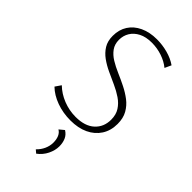

<svg xmlns="http://www.w3.org/2000/svg" viewBox="-287 -738 1091 1091"><g transform="rotate(45 259.0 -192.5)"><path d="M415 -158Q415 -198 397 -226Q379 -254 349.5 -274Q320 -294 284.5 -310Q249 -326 213.5 -342.5Q178 -359 149 -380Q120 -401 102 -430Q84 -459 84 -501Q84 -551 107.5 -587.5Q131 -624 174.5 -644.5Q218 -665 276 -665Q320 -665 363 -653.5Q406 -642 439 -619L421 -580Q392 -604 352 -617.5Q312 -631 269 -631Q222 -631 190 -614.5Q158 -598 141.5 -571Q125 -544 125 -510Q125 -475 143 -450Q161 -425 190.5 -407Q220 -389 256 -373.5Q292 -358 327 -340.5Q362 -323 391.5 -300.5Q421 -278 439.5 -245.5Q458 -213 458 -167Q458 -113 432.5 -73.5Q407 -34 361.5 -12.5Q316 9 254 9Q194 9 141.5 -10Q89 -29 54 -63L78 -98Q113 -64 161 -45Q209 -26 261 -26Q335 -26 375 -62.5Q415 -99 415 -158ZM250 280 231 264Q252 244 263.5 218.5Q275 193 275 166Q275 141 267 122Q259 103 242 93L271 69Q295 84 304.5 107Q314 130 314 157Q314 190 297.5 223.5Q281 257 250 280Z"/></g></svg>

Font: Ysabeau Infant ExtraLight
Style: Regular
Weight: 250
Designer: Christian Thalmann (Catharsis Fonts)
Version: Version 2.001;gftools[0.9.30]; featfreeze: ss01,ss02,lnum